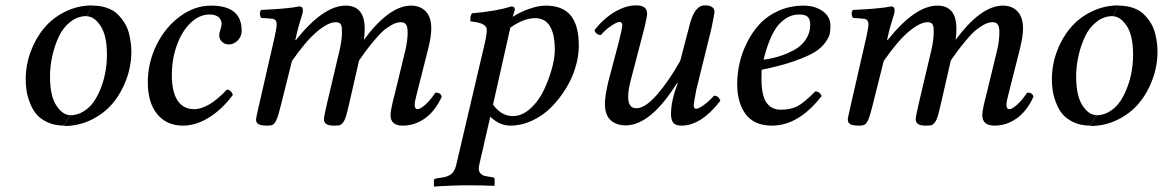

<svg xmlns="http://www.w3.org/2000/svg" viewBox="-20 -460 4349 718"><path d="M305.2 -398.9 326.2 -439Q356.4 -439 380.9 -430.2Q405.3 -421.4 420.4 -406.2Q435.5 -391.1 446.3 -373.5Q457 -356 462.2 -335.4Q467.3 -314.9 469.2 -298.8Q471.2 -282.7 471.2 -267.1Q471.2 -213.9 452.6 -163.3Q434.1 -112.8 401.9 -74.2Q369.6 -35.6 322 -12.2Q274.4 11.2 220.2 11.2L241.2 -28.8Q269 -28.8 292.7 -43.5Q316.4 -58.1 332 -81.5Q347.7 -105 358.9 -135.3Q370.1 -165.5 375 -195.8Q379.9 -226.1 379.9 -254.9Q379.9 -327.6 356 -363.3Q332 -398.9 305.2 -398.9ZM241.2 -29.8 220.2 9.8Q184.1 9.8 156.7 -3.2Q129.4 -16.1 114.5 -34.9Q99.6 -53.7 90.6 -78.9Q81.5 -104 78.9 -123.5Q76.2 -143.1 76.2 -163.1Q76.2 -216.3 94.5 -266.4Q112.8 -316.4 145 -355Q177.2 -393.6 224.6 -416.7Q272 -439.9 326.2 -439.9L305.2 -399.9Q270.5 -399.9 242.9 -378.2Q215.3 -356.4 199.5 -322Q183.6 -287.6 175.3 -249.3Q167 -210.9 167 -173.8Q167 -101.1 190.7 -65.4Q214.4 -29.8 241.2 -29.8Z M850.6 -105Q810.5 -50.8 761.5 -20.5Q712.4 9.8 664.6 9.8Q603 9.8 567.9 -33.2Q532.7 -76.2 532.7 -151.9Q532.7 -225.6 565.4 -292Q598.1 -358.4 653.1 -398.7Q708 -439 769.5 -439Q883.8 -439 883.8 -345.2Q883.8 -324.2 869.4 -309.1Q855 -293.9 835.4 -293.9Q819.8 -293.9 809.8 -304Q799.8 -314 799.8 -329.1Q799.8 -336.4 804.2 -348.9Q808.6 -361.3 808.6 -370.1Q808.6 -387.2 796.6 -396.5Q784.7 -405.8 763.7 -405.8Q725.6 -405.8 692.9 -374.5Q660.2 -343.3 641.4 -291Q622.6 -238.8 622.6 -179.2Q622.6 -116.7 644 -84.2Q665.5 -51.8 705.6 -51.8Q759.8 -51.8 828.6 -125Q835.4 -125 842 -119.1Q848.6 -113.3 850.6 -105Z M1086.4 -319.8 1084.5 -310.1H1086.4Q1189.5 -439 1272.5 -439Q1343.8 -439 1343.8 -352.1Q1343.8 -332 1340.8 -311Q1435.5 -439 1517.6 -439Q1551.3 -439 1572 -417.5Q1592.8 -396 1592.8 -353Q1592.8 -324.7 1581.5 -278.8L1537.6 -105Q1530.8 -80.6 1530.8 -67.9Q1530.8 -51.8 1541.5 -51.8Q1552.2 -51.8 1571.5 -69.3Q1590.8 -86.9 1608.4 -113.8Q1628.4 -113.8 1631.8 -98.1Q1606.9 -43.9 1568.8 -17.1Q1530.8 9.8 1485.8 9.8Q1440.4 9.8 1440.4 -29.8Q1440.4 -49.3 1457.5 -113.8L1495.6 -271Q1504.4 -307.1 1504.4 -338.9Q1504.4 -360.8 1498 -368.9Q1491.7 -377 1478.5 -377Q1462.4 -377 1443.4 -366Q1424.3 -355 1410.2 -342Q1396 -329.1 1376 -304.7Q1356 -280.3 1347.7 -268.8Q1339.4 -257.3 1322.8 -233.9L1285.6 -71.8Q1278.3 -40 1274.2 -25.9Q1270 -11.7 1263.2 -2.4Q1256.3 6.8 1249.5 8.3Q1242.7 9.8 1227.5 9.8Q1191.4 9.8 1191.4 -14.2Q1191.4 -23.4 1202.6 -71.8L1250.5 -274.9Q1258.8 -312 1258.8 -339.8Q1258.8 -349.6 1258.3 -355.2Q1257.8 -360.8 1255.6 -366.5Q1253.4 -372.1 1248.5 -374.5Q1243.7 -377 1235.8 -377Q1207.5 -377 1166 -342.3Q1124.5 -307.6 1071.8 -231.9L1031.7 -71.8Q1022 -31.7 1015.4 -15.6Q1008.8 0.5 1002 5.1Q995.1 9.8 980.5 9.8Q956.5 9.8 947 4.4Q937.5 -1 937.5 -12.2Q937.5 -19.5 949.7 -71.8L1005.9 -316.9Q1014.6 -354.5 1014.6 -369.1Q1014.6 -388.7 996.6 -390.1L956.5 -393.1Q952.1 -399.9 951.9 -408.2Q951.7 -416.5 956.5 -422.9Q1057.1 -427.2 1099.6 -436Q1112.8 -436 1112.8 -419.9Q1112.8 -414.1 1108.9 -402.1Q1105 -390.1 1098.4 -367.4Q1091.8 -344.7 1086.4 -319.8Z M1888.7 -356.9Q1887.7 -353 1884.8 -341.1Q1881.8 -329.1 1880.4 -320.8L1823.7 -68.8Q1855 -25.9 1897.5 -25.9Q1931.6 -25.9 1962.4 -53.2Q1993.2 -80.6 2012.5 -120.4Q2031.7 -160.2 2043.2 -201.2Q2054.7 -242.2 2054.7 -272.9Q2054.7 -392.1 1981.4 -392.1Q1939 -392.1 1888.7 -356.9ZM1813.5 -23.9 1771.5 159.2Q1770.5 164.1 1770.5 170.9Q1770.5 182.1 1777.1 188.7Q1783.7 195.3 1789.6 197Q1795.4 198.7 1804.7 200.2L1823.7 203.1Q1829.6 204.6 1829.6 210.9V232.9L1827.6 234.9Q1790.5 232.9 1715.3 232.9Q1698.2 232.9 1670.7 234.1Q1643.1 235.4 1623.5 236.3L1604.5 237.8L1602.5 235.8V214.8Q1602.5 209 1612.3 207L1632.3 204.1Q1656.2 200.7 1668.2 190.4Q1680.2 180.2 1685.5 159.2L1793.5 -300.8Q1800.3 -330.1 1800.3 -349.1Q1800.3 -374.5 1739.7 -379.9Q1736.3 -396 1744.6 -410.2Q1839.4 -418.5 1891.6 -436Q1905.3 -436 1905.3 -423.8Q1897.9 -399.9 1897.5 -397Q1925.8 -415.5 1960 -427.2Q1994.1 -439 2020.5 -439Q2084 -439 2114.3 -402.1Q2144.5 -365.2 2144.5 -289.1Q2144.5 -250 2131.8 -207.8Q2119.1 -165.5 2095.2 -127.2Q2071.3 -88.9 2040.3 -57.9Q2009.3 -26.9 1969.2 -8.5Q1929.2 9.8 1887.7 9.8Q1866.7 9.8 1846.7 0Q1826.7 -9.8 1813.5 -23.9Z M2514.2 -148.9 2512.2 -149.9Q2413.1 8.8 2319.8 8.8Q2284.7 8.8 2263.4 -10.7Q2242.2 -30.3 2242.2 -71.8Q2242.2 -99.1 2253.9 -150.9L2294.9 -306.2Q2307.1 -356 2307.1 -365.2Q2307.1 -377.9 2296.9 -377.9Q2287.6 -377.9 2266.4 -364Q2245.1 -350.1 2227.1 -329.1Q2209 -329.1 2203.1 -347.2Q2237.3 -391.1 2278.8 -415.5Q2320.3 -439.9 2358.9 -439.9Q2399.9 -439.9 2399.9 -409.2Q2399.9 -398.4 2390.1 -356.9L2336.9 -152.8Q2329.1 -119.6 2329.1 -97.2Q2329.1 -55.2 2359.9 -55.2Q2393.1 -55.2 2438.2 -107.4Q2483.4 -159.7 2523.9 -232.9L2558.1 -363.8Q2576.7 -439.9 2615.2 -439.9Q2651.9 -439.9 2651.9 -415Q2651.9 -409.2 2640.1 -352.1L2584 -125Q2574.2 -73.2 2574.2 -66.9Q2574.2 -53.2 2583 -53.2Q2592.3 -53.2 2611.8 -67.1Q2631.3 -81.1 2649.9 -102.1Q2667.5 -102.1 2673.8 -83Q2601.6 9.8 2528.8 9.8Q2505.9 9.8 2497.6 -1.2Q2489.3 -12.2 2489.3 -34.2Q2489.3 -82.5 2514.2 -148.9Z M3009.8 -367.2Q3009.8 -388.7 3000.2 -397.2Q2990.7 -405.8 2969.7 -405.8Q2950.2 -405.8 2933.6 -398.9Q2917 -392.1 2898.7 -375Q2880.4 -357.9 2864.3 -323Q2848.1 -288.1 2835.4 -236.8Q2865.7 -240.7 2893.6 -249.3Q2921.4 -257.8 2949 -272.7Q2976.6 -287.6 2993.2 -312Q3009.8 -336.4 3009.8 -367.2ZM2828.6 -199.2Q2827.6 -191.4 2827.6 -165Q2827.6 -103 2846.2 -76.4Q2864.7 -49.8 2899.9 -49.8Q2937 -49.8 2961.9 -62.7Q2986.8 -75.7 3028.8 -118.2Q3045.4 -118.2 3052.7 -101.1Q2966.8 9.8 2866.7 9.8Q2800.8 9.8 2768.8 -32.7Q2736.8 -75.2 2736.8 -146Q2736.8 -184.1 2745.6 -223.6Q2754.4 -263.2 2774.2 -302.2Q2793.9 -341.3 2822 -371.3Q2850.1 -401.4 2892.6 -420.2Q2935.1 -439 2985.8 -439Q3026.9 -439 3056.2 -418.5Q3085.4 -397.9 3085.4 -363.8Q3085.4 -346.2 3082.8 -333.3Q3080.1 -320.3 3065.7 -300.3Q3051.3 -280.3 3025.6 -264.6Q3000 -249 2949.5 -231.2Q2898.9 -213.4 2828.6 -199.2Z M3299.3 -319.8 3297.4 -310.1H3299.3Q3402.3 -439 3485.4 -439Q3556.6 -439 3556.6 -352.1Q3556.6 -332 3553.7 -311Q3648.4 -439 3730.5 -439Q3764.2 -439 3784.9 -417.5Q3805.7 -396 3805.7 -353Q3805.7 -324.7 3794.4 -278.8L3750.5 -105Q3743.7 -80.6 3743.7 -67.9Q3743.7 -51.8 3754.4 -51.8Q3765.1 -51.8 3784.4 -69.3Q3803.7 -86.9 3821.3 -113.8Q3841.3 -113.8 3844.7 -98.1Q3819.8 -43.9 3781.7 -17.1Q3743.7 9.8 3698.7 9.8Q3653.3 9.8 3653.3 -29.8Q3653.3 -49.3 3670.4 -113.8L3708.5 -271Q3717.3 -307.1 3717.3 -338.9Q3717.3 -360.8 3710.9 -368.9Q3704.6 -377 3691.4 -377Q3675.3 -377 3656.2 -366Q3637.2 -355 3623 -342Q3608.9 -329.1 3588.9 -304.7Q3568.8 -280.3 3560.5 -268.8Q3552.2 -257.3 3535.6 -233.9L3498.5 -71.8Q3491.2 -40 3487.1 -25.9Q3482.9 -11.7 3476.1 -2.4Q3469.2 6.8 3462.4 8.3Q3455.6 9.8 3440.4 9.8Q3404.3 9.8 3404.3 -14.2Q3404.3 -23.4 3415.5 -71.8L3463.4 -274.9Q3471.7 -312 3471.7 -339.8Q3471.7 -349.6 3471.2 -355.2Q3470.7 -360.8 3468.5 -366.5Q3466.3 -372.1 3461.4 -374.5Q3456.5 -377 3448.7 -377Q3420.4 -377 3378.9 -342.3Q3337.4 -307.6 3284.7 -231.9L3244.6 -71.8Q3234.9 -31.7 3228.3 -15.6Q3221.7 0.5 3214.8 5.1Q3208 9.8 3193.4 9.8Q3169.4 9.8 3159.9 4.4Q3150.4 -1 3150.4 -12.2Q3150.4 -19.5 3162.6 -71.8L3218.8 -316.9Q3227.5 -354.5 3227.5 -369.1Q3227.5 -388.7 3209.5 -390.1L3169.4 -393.1Q3165 -399.9 3164.8 -408.2Q3164.6 -416.5 3169.4 -422.9Q3270 -427.2 3312.5 -436Q3325.7 -436 3325.7 -419.9Q3325.7 -414.1 3321.8 -402.1Q3317.9 -390.1 3311.3 -367.4Q3304.7 -344.7 3299.3 -319.8Z M4142.6 -398.9 4163.6 -439Q4193.8 -439 4218.3 -430.2Q4242.7 -421.4 4257.8 -406.2Q4272.9 -391.1 4283.7 -373.5Q4294.4 -356 4299.6 -335.4Q4304.7 -314.9 4306.6 -298.8Q4308.6 -282.7 4308.6 -267.1Q4308.6 -213.9 4290 -163.3Q4271.5 -112.8 4239.3 -74.2Q4207 -35.6 4159.4 -12.2Q4111.8 11.2 4057.6 11.2L4078.6 -28.8Q4106.4 -28.8 4130.1 -43.5Q4153.8 -58.1 4169.4 -81.5Q4185.1 -105 4196.3 -135.3Q4207.5 -165.5 4212.4 -195.8Q4217.3 -226.1 4217.3 -254.9Q4217.3 -327.6 4193.4 -363.3Q4169.4 -398.9 4142.6 -398.9ZM4078.6 -29.8 4057.6 9.8Q4021.5 9.8 3994.1 -3.2Q3966.8 -16.1 3951.9 -34.9Q3937 -53.7 3928 -78.9Q3918.9 -104 3916.3 -123.5Q3913.6 -143.1 3913.6 -163.1Q3913.6 -216.3 3931.9 -266.4Q3950.2 -316.4 3982.4 -355Q4014.6 -393.6 4062 -416.7Q4109.4 -439.9 4163.6 -439.9L4142.6 -399.9Q4107.9 -399.9 4080.3 -378.2Q4052.7 -356.4 4036.9 -322Q4021 -287.6 4012.7 -249.3Q4004.4 -210.9 4004.4 -173.8Q4004.4 -101.1 4028.1 -65.4Q4051.8 -29.8 4078.6 -29.8Z"/></svg>

Font: Common Serif News
Style: Italic
Weight: 450
Italic angle: -12°
Designer: Philipp H. Poll, Khaled Hosny
Foundry: Stefan Peev, Context Ltd.
Version: Version 1.026